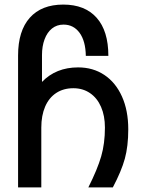

<svg xmlns="http://www.w3.org/2000/svg" viewBox="-20 -819 640 839"><path d="M256.5 -799Q351 -799 402.2 -741.5Q453.5 -684 453.5 -575H355Q354 -639.5 327.8 -675.5Q301.5 -711.5 257.5 -711.5Q228.5 -711.5 207.2 -694.5Q186 -677.5 174.8 -647.2Q163.5 -617 163.5 -578.5V-461Q224.5 -524.5 321.5 -524.5Q386.5 -524.5 436 -491.5Q485.5 -458.5 513 -397.2Q540.5 -336 540.5 -254Q540.5 -180 525.5 -125.5Q510.5 -71 473 0H366Q406 -79.5 422.2 -135.8Q438.5 -192 438.5 -261.5Q438.5 -313 421.5 -352Q404.5 -391 373.2 -412.2Q342 -433.5 300.5 -433.5Q257.5 -433.5 225.8 -412.8Q194 -392 177.2 -353Q160.5 -314 160.5 -261.5V0H59V-576.5Q59 -684 110.2 -741.5Q161.5 -799 256.5 -799Z"/></svg>

Font: JuliaMono Medium
Style: Regular
Weight: 500
Monospace: yes
Designer: cormullion
Foundry: corm
Version: Version 0.054; ttfautohint (v1.8.4)